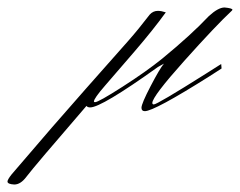

<svg xmlns="http://www.w3.org/2000/svg" viewBox="-208 -290 641 513"><path d="M192 -251Q201 -261 214 -261Q223 -261 235 -257Q201 -210 151.5 -152.5Q102 -95 72.5 -61Q43 -27 43 -19Q43 -17 46 -17Q55 -17 119 -58Q183 -99 225 -133Q303 -197 350 -247Q375 -270 392 -270Q413 -268 413 -264L412 -262Q369 -222 284 -127Q199 -32 199 -15Q199 -11 203 -11Q212 -11 342 -93L383 -119L384 -107Q372 -99 353 -87Q204 7 179 7Q170 7 170 -2Q170 -13 194.5 -60Q219 -107 230 -120L214 -111Q63 -3 33 -3Q26 -3 23 -7Q-116 154 -138 183Q-153 203 -170 203Q-188 202 -188 195Q-188 190 -177 176Q-61 40 21.5 -53Q104 -146 133.5 -179.5Q163 -213 192 -251Z"/></svg>

Font: Herr Von Muellerhoff
Style: Regular
Weight: 400
Designer: Alejandro Paul
Foundry: Alejandro Paul
Version: Version 1.000